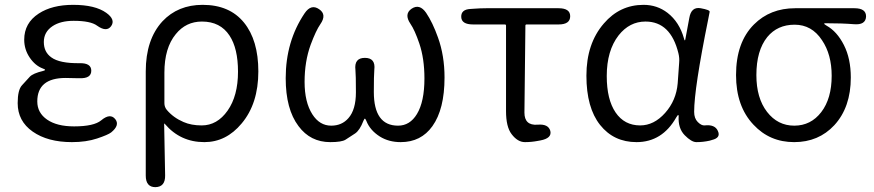

<svg xmlns="http://www.w3.org/2000/svg" viewBox="-20 -574 3611 793"><path d="M277 13Q177 13 115 -30.5Q53 -74 53 -148Q53 -203 71 -222Q87 -239 103 -257Q116 -271 158 -281Q166 -283 166 -285.5Q166 -288 157 -291Q125 -303 102.5 -336.5Q80 -370 80 -410Q80 -479 140 -518Q195 -554 282 -554Q373 -554 419 -521Q458 -493 439 -466Q420 -440 381 -468Q354 -488 284 -488Q230 -488 197 -466Q161 -442 161 -400.5Q161 -359 192 -337Q226 -312 309 -313Q357 -314 357 -282Q357 -249 308 -251H299Q275 -252 251 -252Q134 -252 134 -155Q134 -108 174.5 -80Q215 -52 286 -52Q368 -52 398 -77Q435 -108 456 -82Q476 -57 439 -27Q426 -17 381 -2Q336 13 277 13Z M622 199Q582 199 582 151V-279Q582 -411 651 -486Q715 -554 817 -554Q928 -554 987.5 -481Q1047 -408 1047 -279Q1047 -146 978 -64Q914 13 824 13Q725 13 661 -62Q658 -66 658 -61L662 150Q663 198 622 199ZM813 -56Q877 -56 920 -117Q963 -178 963 -278Q963 -374 928 -427Q890 -485 814 -485Q748 -485 706 -433Q659 -376 659 -274V-148Q659 -132 669 -120Q696 -88 738 -70Q770 -56 813 -56Z M1344 13Q1262 13 1213 -53Q1160 -123 1160 -251Q1160 -403 1238 -519Q1265 -559 1298 -536Q1331 -514 1303 -474Q1285 -448 1263 -389Q1238 -320 1238 -236Q1238 -152 1270 -102Q1300 -55 1348 -55Q1392 -55 1419 -86Q1450 -121 1450 -193Q1450 -265 1448 -285Q1442 -335 1487 -335Q1532 -335 1526 -286Q1524 -263 1524 -194Q1524 -55 1624 -55Q1673 -55 1702 -103Q1733 -154 1733 -250Q1733 -332 1712 -394Q1693 -450 1675 -476Q1648 -516 1680 -538Q1713 -560 1740 -521Q1767 -481 1789 -419Q1816 -344 1816 -254Q1816 -123 1766 -53Q1719 13 1635 13Q1586 13 1549 -10Q1508 -36 1493 -75Q1489 -84 1487 -84Q1485 -84 1481 -75Q1466 -36 1447 -23Q1427 -10 1407 3Q1391 13 1344 13Z M2201 8Q2175 13 2148 13Q2118 13 2093 -20Q2070 -50 2070 -115V-468Q2070 -473 2065 -473H1934Q1886 -473 1885 -504Q1884 -535 1923 -537L1938 -538Q1963 -540 1988 -540H2287Q2335 -540 2335 -507Q2335 -473 2287 -473H2155Q2150 -473 2150 -468L2146 -109Q2146 -55 2200 -59Q2245 -63 2253 -33Q2260 -3 2212 6Z M2609 13Q2515 13 2458.5 -58Q2402 -129 2402 -261.5Q2402 -394 2474 -477Q2540 -554 2638 -554Q2694 -554 2737 -521Q2786 -483 2805 -415Q2807 -407 2808.5 -407Q2810 -407 2811 -414L2827 -500Q2835 -547 2874 -540Q2913 -533 2911 -525Q2910 -518 2905 -494Q2847 -208 2847 -112Q2847 -85 2862 -70Q2877 -55 2890 -56Q2933 -61 2945 -33Q2958 -5 2921 4L2911 7Q2884 13 2856 13Q2836 13 2808 -15.5Q2780 -44 2783 -94Q2783 -99 2781 -99Q2779 -99 2773 -89Q2715 13 2609 13ZM2624 -56Q2681 -56 2727 -107.5Q2773 -159 2779 -230L2785 -314Q2787 -334 2782 -354Q2750 -485 2646 -485Q2580 -485 2535 -428Q2486 -365 2486 -260Q2486 -163 2522.5 -109.5Q2559 -56 2624 -56Z M3092 -59Q3020 -135 3020 -264Q3020 -399 3094 -473Q3161 -540 3264 -540H3509Q3558 -540 3557 -505Q3555 -470 3507 -474Q3459 -478 3389 -478Q3384 -478 3384 -476Q3384 -474 3394 -468Q3437 -444 3465.5 -388Q3494 -332 3494 -254Q3494 -131 3426 -57Q3361 13 3260 13Q3159 13 3092 -59ZM3415 -261Q3415 -349 3375 -408Q3333 -472 3262 -472Q3191 -472 3149 -421Q3104 -365 3104 -264Q3104 -169 3148 -112Q3192 -55 3260.5 -55Q3329 -55 3372 -111Q3415 -167 3415 -261Z"/></svg>

Font: Resource Han Rounded KR Normal
Style: Regular
Weight: 350
Designer: Cyano Hao (round all glyphs); Ryoko NISHIZUKA 西塚涼子 (kana, bopomofo & ideographs); Paul D. Hunt (Latin, Greek & Cyrillic)
Foundry: Cyano Hao
Version: 0.990